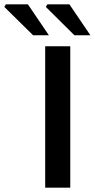

<svg xmlns="http://www.w3.org/2000/svg" viewBox="-126 -868 438 888"><path d="M83 0V-654H199V0ZM27 -705 -106 -836 -99 -848H3L100 -705ZM218 -705 86 -836 93 -848H195L292 -705Z"/></svg>

Font: Mada SemiBold
Style: Regular
Weight: 600
Designer: Khaled Hosny
Version: Version 1.5